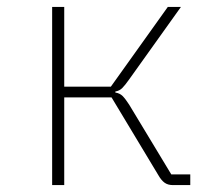

<svg xmlns="http://www.w3.org/2000/svg" viewBox="-20 -536 640 556"><path d="M131 -516H166V-285H301L466 -516H504L354 -306Q342 -289 334 -281Q326 -273 314 -271V-268Q327 -266 335 -258Q343 -250 354 -233L476 -31H531V0H481Q466 0 456.5 -7Q447 -14 439 -28L303 -254H166V0H131Z"/></svg>

Font: IBM Plex Mono ExtLt
Style: Regular
Weight: 200
Monospace: yes
Designer: Mike Abbink, Paul van der Laan, Pieter van Rosmalen
Foundry: Bold Monday
Version: Version 2.3